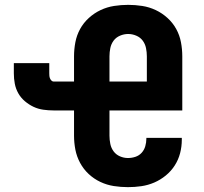

<svg xmlns="http://www.w3.org/2000/svg" viewBox="-20 -763 840 791"><path d="M507 8Q478 8 449 3.5Q420 -1 393.5 -13.5Q367 -26 345.5 -46Q324 -66 310 -92Q296 -118 290.5 -146.5Q285 -175 285 -204V-308H201Q180 -308 158.5 -311Q137 -314 118 -323Q99 -332 82.5 -346Q66 -360 55.5 -378.5Q45 -397 41 -418Q37 -439 37 -461V-503H183V-461Q183 -455 183.5 -450Q184 -445 186 -440Q188 -435 192 -431Q196 -427 201 -427H285V-531Q285 -560 290.5 -589Q296 -618 310 -643.5Q324 -669 346 -689Q368 -709 394.5 -721.5Q421 -734 450 -738.5Q479 -743 508 -743Q537 -743 566 -738.5Q595 -734 621.5 -721.5Q648 -709 670 -689Q692 -669 706 -643.5Q720 -618 725.5 -589Q731 -560 731 -531V-308H431V-204Q431 -187 434.5 -170Q438 -153 448 -139.5Q458 -126 474 -119Q490 -112 507 -112Q523 -112 538 -117Q553 -122 563.5 -133.5Q574 -145 578.5 -160.5Q583 -176 583 -192V-195H729V-187Q729 -159 722 -132Q715 -105 700 -81.5Q685 -58 663 -40Q641 -22 615.5 -11Q590 0 562.5 4Q535 8 507 8ZM585 -427V-531Q585 -548 581.5 -565Q578 -582 568 -595.5Q558 -609 541.5 -616Q525 -623 508 -623Q491 -623 474.5 -616Q458 -609 448 -595.5Q438 -582 434.5 -565Q431 -548 431 -531V-427Z"/></svg>

Font: Iosevka Aile Heavy
Style: Regular
Weight: 900
Designer: Belleve Invis
Foundry: Belleve Invis
Version: Version 31.1.0; ttfautohint (v1.8.4)